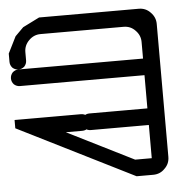

<svg xmlns="http://www.w3.org/2000/svg" viewBox="-673 -673 720 720"><g transform="rotate(-5 -312.5 -312.5)"><path d="M-187.5 0Q-296.9 -54.7 -625 -218.8Q-625 -226.6 -625 -250Q-562.5 -250 -375 -250Q-362.3 -250 -352.5 -241.2Q-343.8 -231.4 -343.8 -218.8Q-343.8 -206.1 -352.5 -196.3Q-362.3 -187.5 -375 -187.5Q-395.5 -187.5 -437.5 -187.5Q-375 -156.2 -187.5 -62.5Q-171.9 -62.5 -125 -62.5Q-125 -132.8 -125 -343.8Q-125 -356.4 -116.2 -366.2Q-106.4 -375 -93.8 -375Q-81.1 -375 -71.3 -366.2Q-62.5 -356.4 -62.5 -343.8Q-62.5 -250 -62.5 -62.5Q-62.5 -36.1 -81.1 -18.6Q-98.6 0 -125 0Q-145.5 0 -187.5 0Z M-343.8 -187.5Q-356.4 -187.5 -366.2 -196.3Q-375 -206.1 -375 -218.8Q-375 -231.4 -366.2 -241.2Q-356.4 -250 -343.8 -250Q-270.5 -250 -125 -250Q-125 -273.4 -125 -343.8Q-125 -356.4 -116.2 -366.2Q-106.4 -375 -93.8 -375Q-81.1 -375 -71.3 -366.2Q-62.5 -356.4 -62.5 -343.8Q-62.5 -312.5 -62.5 -250Q-62.5 -223.6 -81.1 -206.1Q-98.6 -187.5 -125 -187.5Q-198.2 -187.5 -343.8 -187.5Z M-93.8 -312.5Q-106.4 -312.5 -116.2 -321.3Q-125 -331.1 -125 -343.8Q-125 -354.5 -125 -375Q-242.2 -375 -593.8 -375Q-606.4 -375 -616.2 -383.8Q-625 -393.6 -625 -406.2Q-625 -418.9 -616.2 -428.7Q-606.4 -437.5 -593.8 -437.5Q-437.5 -437.5 -125 -437.5Q-98.6 -437.5 -81.1 -418.9Q-62.5 -400.4 -62.5 -375Q-62.5 -364.3 -62.5 -343.8Q-62.5 -331.1 -71.3 -321.3Q-81.1 -312.5 -93.8 -312.5Z M-93.8 -312.5Q-106.4 -312.5 -116.2 -321.3Q-125 -331.1 -125 -343.8Q-125 -417 -125 -562.5Q-210.9 -562.5 -468.8 -562.5Q-481.4 -562.5 -491.2 -571.3Q-500 -581.1 -500 -593.8Q-500 -606.4 -491.2 -616.2Q-481.4 -625 -468.8 -625Q-354.5 -625 -125 -625Q-98.6 -625 -81.1 -606.4Q-62.5 -587.9 -62.5 -562.5Q-62.5 -489.3 -62.5 -343.8Q-62.5 -331.1 -71.3 -321.3Q-81.1 -312.5 -93.8 -312.5Z M-156.2 0Q-168.9 0 -178.7 -8.8Q-187.5 -18.6 -187.5 -31.2Q-187.5 -43.9 -178.7 -53.7Q-168.9 -62.5 -156.2 -62.5Q-145.5 -62.5 -125 -62.5Q-125 -132.8 -125 -343.8Q-125 -356.4 -116.2 -366.2Q-106.4 -375 -93.8 -375Q-81.1 -375 -71.3 -366.2Q-62.5 -356.4 -62.5 -343.8Q-62.5 -250 -62.5 -62.5Q-62.5 -36.1 -81.1 -18.6Q-98.6 0 -125 0Q-135.7 0 -156.2 0Z M-93.8 -312.5Q-106.4 -312.5 -116.2 -321.3Q-125 -331.1 -125 -343.8Q-125 -395.5 -125 -500Q-125 -525.4 -143.6 -543.9Q-161.1 -562.5 -187.5 -562.5Q-292 -562.5 -500 -562.5Q-525.4 -562.5 -543.9 -543.9Q-562.5 -525.4 -562.5 -500Q-562.5 -489.3 -562.5 -468.8Q-562.5 -456.1 -571.3 -446.3Q-581.1 -437.5 -593.8 -437.5Q-606.4 -437.5 -616.2 -446.3Q-625 -456.1 -625 -468.8Q-625 -479.5 -625 -500Q-617.2 -515.6 -593.8 -562.5Q-585.9 -570.3 -562.5 -593.8Q-546.9 -601.6 -500 -625Q-421.9 -625 -187.5 -625Q-171.9 -617.2 -125 -593.8Q-117.2 -585.9 -93.8 -562.5Q-85.9 -546.9 -62.5 -500Q-62.5 -460.9 -62.5 -343.8Q-62.5 -331.1 -71.3 -321.3Q-81.1 -312.5 -93.8 -312.5Z"/></g></svg>

Font: conwrite
Style: Regular
Weight: 400
Designer: Willllllliam
Version: 1.0